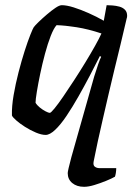

<svg xmlns="http://www.w3.org/2000/svg" viewBox="-20 -520 532 740"><path d="M304 200Q276 200 258.5 185.5Q241 171 241 147Q241 143 244.5 127.5Q248 112 255 86L343 -225Q351 -251 358.5 -272.5Q366 -294 370 -301L365 -304Q348 -270 326.5 -229Q305 -188 282 -147.5Q259 -107 236.5 -73.5Q214 -40 193 -20Q172 0 156 0Q140 0 118.5 -9Q97 -18 76.5 -31Q56 -44 42 -56.5Q28 -69 26 -75Q25 -110 32.5 -153.5Q40 -197 51.5 -241.5Q63 -286 75 -323.5Q87 -361 97 -386Q107 -411 110 -415Q115 -422 129 -435.5Q143 -449 160.5 -464Q178 -479 193.5 -489.5Q209 -500 218 -500Q237 -500 264 -491.5Q291 -483 321.5 -469.5Q352 -456 380 -440L391 -500Q400 -500 413.5 -499Q427 -498 440 -494.5Q453 -491 461.5 -482.5Q470 -474 470 -459Q470 -455 469.5 -453.5Q469 -452 468 -448Q457 -400 445 -350.5Q433 -301 421 -252Q409 -203 398 -155Q387 -107 376.5 -62Q366 -17 357 24.5Q348 66 341 102Q338 117 345.5 122.5Q353 128 363 128H428Q428 137 426.5 146.5Q425 156 423 161Q411 168 389 177Q367 186 344 193Q321 200 304 200ZM172 -85Q176 -85 190 -102Q204 -119 223.5 -147.5Q243 -176 265.5 -210.5Q288 -245 309 -279.5Q330 -314 346.5 -343.5Q363 -373 371 -391Q320 -408 275.5 -415Q231 -422 198 -423Q187 -411 175.5 -381.5Q164 -352 153.5 -313Q143 -274 135 -235.5Q127 -197 122 -166.5Q117 -136 117 -124Q122 -115 133 -106Q144 -97 155.5 -91Q167 -85 172 -85Z"/></svg>

Font: Texturina 12pt Medium
Style: Italic
Weight: 500
Italic angle: -11°
Designer: Guillermo Torres Carreño
Foundry: Omnibus-Type
Version: Version 1.002